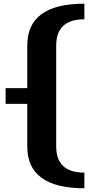

<svg xmlns="http://www.w3.org/2000/svg" viewBox="-20 -879 478 1021"><path d="M428.7 122.1Q125 122.1 125 -100.1V-326.7H9.8V-410.2H125V-637.2Q125 -859.4 428.7 -859.4V-776.4Q278.8 -776.4 278.8 -636.7V-100.6Q278.8 39.1 428.7 39.1Z"/></svg>

Font: Berenika
Style: Bold
Weight: 700
Designer: Wojciech Kalinowski "wmk69" (wmk69@o2.pl)
Foundry: Wojciech Kalinowski "wmk69" (wmk69@o2.pl)
Version: Version 3.1.0; 2021-05-14